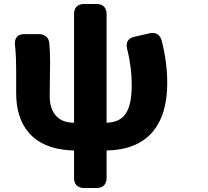

<svg xmlns="http://www.w3.org/2000/svg" viewBox="-20 -700 1040 962"><path d="M351 54V192C351 224 369 242 401 242H464C496 242 514 224 514 192V54C715 51 818 -69 818 -284C818 -355 808 -427 790 -497C782 -527 760 -540 729 -533L654 -516C622 -509 609 -488 617 -455C634 -386 640 -329 640 -275C640 -135 598 -88 514 -85V-630C514 -662 496 -680 464 -680H401C369 -680 351 -662 351 -630V-85C257 -85 229 -152 229 -219C229 -262 231 -343 231 -387C231 -422 230 -454 227 -484C224 -514 204 -529 174 -529H102C68 -529 52 -510 55 -476C60 -429 61 -384 61 -352V-233C61 -84 132 49 351 54Z"/></svg>

Font: コーポレート・ロゴ（ラウンド）ver3 Bold
Style: Regular
Weight: 700
Designer: [KANA_main] LOGOTYPE.JP [Source Han Sans] Ryoko NISHIZUKA 西塚涼子 (kana, bopomofo & ideographs); Paul D. Hunt (Latin, Greek
Version: Version 12.001;FEAKit 1.0